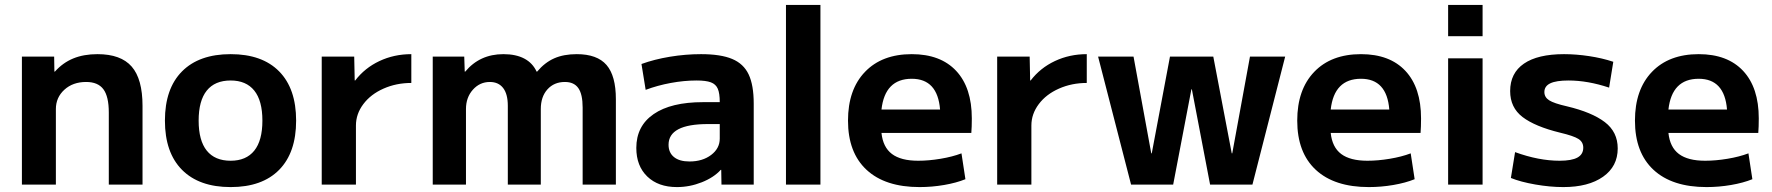

<svg xmlns="http://www.w3.org/2000/svg" viewBox="-20 -750 7199 780"><path d="M69 -520H200L201 -459H203Q235 -495 277.5 -512.5Q320 -530 376 -530Q471 -530 515 -479.5Q559 -429 559 -320V0H422V-293Q422 -358 400 -387.5Q378 -417 330 -417Q276 -417 241.5 -385.5Q207 -354 207 -307V0H69Z M650 -260Q650 -390 719.5 -460Q789 -530 917 -530Q1045 -530 1114 -460Q1183 -390 1183 -260Q1183 -130 1114 -60Q1045 10 917 10Q789 10 719.5 -60Q650 -130 650 -260ZM917 -97Q980 -97 1013 -138Q1046 -179 1046 -260Q1046 -341 1013 -382Q980 -423 917 -423Q853 -423 820 -382Q787 -341 787 -260Q787 -179 820 -138Q853 -97 917 -97Z M1287 -520H1419L1421 -423H1423Q1462 -474 1521.5 -502Q1581 -530 1651 -530V-413Q1590 -413 1538 -390Q1486 -367 1456 -327Q1426 -287 1426 -240V0H1287Z M1738 -520H1866L1868 -459H1870Q1929 -530 2025 -530Q2076 -530 2110 -512Q2144 -494 2160 -459H2162Q2193 -496 2231.5 -513Q2270 -530 2323 -530Q2406 -530 2444 -486Q2482 -442 2482 -347V0H2347V-313Q2347 -367 2329.5 -392Q2312 -417 2275 -417Q2231 -417 2204 -387Q2177 -357 2177 -307V0H2043V-320Q2043 -368 2024 -392.5Q2005 -417 1970 -417Q1929 -417 1901 -385.5Q1873 -354 1873 -307V0H1738Z M2565 -149Q2565 -238 2635.5 -286.5Q2706 -335 2836 -335H2904Q2904 -371 2896 -389.5Q2888 -408 2868 -415.5Q2848 -423 2810 -423Q2759 -423 2705 -413Q2651 -403 2603 -385L2586 -490Q2638 -509 2701.5 -519.5Q2765 -530 2828 -530Q2908 -530 2954.5 -510.5Q3001 -491 3021.5 -447.5Q3042 -404 3042 -329V0H2911L2910 -60H2908Q2880 -29 2831 -9.5Q2782 10 2730 10Q2654 10 2609.5 -33Q2565 -76 2565 -149ZM2781 -94Q2834 -94 2869 -120.5Q2904 -147 2904 -187V-246H2856Q2696 -246 2696 -162Q2696 -130 2718 -112Q2740 -94 2781 -94Z M3173 -730H3313V0H3173Z M3425 -260Q3425 -386 3494 -458Q3563 -530 3684 -530Q3801 -530 3864.5 -462Q3928 -394 3928 -269Q3928 -234 3926 -210H3561Q3567 -152 3603.5 -124.5Q3640 -97 3710 -97Q3753 -97 3801 -105Q3849 -113 3886 -127L3902 -22Q3865 -7 3815.5 1.5Q3766 10 3716 10Q3576 10 3500.5 -60Q3425 -130 3425 -260ZM3799 -305Q3789 -430 3684 -430Q3575 -430 3561 -305Z M4031 -520H4163L4165 -423H4167Q4206 -474 4265.5 -502Q4325 -530 4395 -530V-413Q4334 -413 4282 -390Q4230 -367 4200 -327Q4170 -287 4170 -240V0H4031Z M4441 -520H4585L4657 -127H4659L4733 -520H4909L4984 -127H4986L5058 -520H5201L5068 0H4896L4822 -387H4820L4746 0H4575Z M5250 -260Q5250 -386 5319 -458Q5388 -530 5509 -530Q5626 -530 5689.5 -462Q5753 -394 5753 -269Q5753 -234 5751 -210H5386Q5392 -152 5428.5 -124.5Q5465 -97 5535 -97Q5578 -97 5626 -105Q5674 -113 5711 -127L5727 -22Q5690 -7 5640.5 1.5Q5591 10 5541 10Q5401 10 5325.5 -60Q5250 -130 5250 -260ZM5624 -305Q5614 -430 5509 -430Q5400 -430 5386 -305Z M5863 -730H6003V-603H5863ZM5863 -513H6003V0H5863Z M6118 -27 6135 -132Q6231 -97 6316 -97Q6365 -97 6388.5 -110Q6412 -123 6412 -150Q6412 -173 6392.5 -185.5Q6373 -198 6318 -211Q6216 -236 6165.5 -274.5Q6115 -313 6115 -380Q6115 -453 6171 -491.5Q6227 -530 6334 -530Q6383 -530 6436 -522Q6489 -514 6534 -499L6517 -394Q6430 -423 6352 -423Q6302 -423 6278 -411.5Q6254 -400 6254 -376Q6254 -355 6273.5 -342.5Q6293 -330 6346 -318Q6447 -294 6499.5 -254Q6552 -214 6552 -147Q6552 -74 6492.5 -32Q6433 10 6331 10Q6277 10 6217 -0.5Q6157 -11 6118 -27Z M6622 -260Q6622 -386 6691 -458Q6760 -530 6881 -530Q6998 -530 7061.5 -462Q7125 -394 7125 -269Q7125 -234 7123 -210H6758Q6764 -152 6800.5 -124.5Q6837 -97 6907 -97Q6950 -97 6998 -105Q7046 -113 7083 -127L7099 -22Q7062 -7 7012.5 1.5Q6963 10 6913 10Q6773 10 6697.5 -60Q6622 -130 6622 -260ZM6996 -305Q6986 -430 6881 -430Q6772 -430 6758 -305Z"/></svg>

Font: Enso
Style: Bold
Weight: 700
Designer: Coji Morishita
Foundry: UNDERFOREST DESIGN
Version: Version 1.000